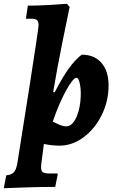

<svg xmlns="http://www.w3.org/2000/svg" viewBox="-89 -759 612 1015"><path d="M115 -626Q115 -644 107 -652Q99 -660 80 -660H48L58 -729Q109 -729 176.5 -733Q244 -737 265 -739L279 -722Q270 -680 241.5 -539Q213 -398 192 -272L200 -271Q242 -352 275 -397.5Q308 -443 343 -470Q410 -470 447.5 -426.5Q485 -383 485 -307Q485 -225 449 -151.5Q413 -78 353 -33.5Q293 11 225 11Q186 11 143 2L129 109Q128 115 128 126Q128 145 137.5 151.5Q147 158 171 158H215L216 164L203 229Q125 229 40.5 232Q-44 235 -69 236L-56 168Q-28 165 -15.5 151.5Q-3 138 3 102Q21 -8 68 -309Q115 -610 115 -626ZM190 -116Q194 -114 218 -102.5Q242 -91 263 -91Q283 -91 300.5 -114.5Q318 -138 328 -178Q338 -218 338 -264Q338 -298 331.5 -323Q325 -348 316 -348Q297 -348 259 -278Q221 -208 190 -116Z"/></svg>

Font: Alegreya ExtraBold
Style: Italic
Weight: 800
Italic angle: -7°
Designer: Juan Pablo del Peral
Foundry: Huerta Tipografica
Version: Version 2.007; ttfautohint (v1.6)